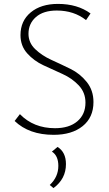

<svg xmlns="http://www.w3.org/2000/svg" viewBox="-20 -684 558 984"><path d="M418 -158Q418 -210 383.5 -246.5Q349 -283 300 -305Q251 -327 202.5 -349.5Q154 -372 119.5 -410.5Q85 -449 85 -504Q85 -577 137.5 -620.5Q190 -664 277 -664Q377 -664 444 -615L421 -581Q359 -630 271 -630Q202 -630 164 -596.5Q126 -563 126 -511Q126 -465 160.5 -432Q195 -399 243.5 -377Q292 -355 341 -331Q390 -307 424.5 -264Q459 -221 459 -161Q459 -82 403.5 -37.5Q348 7 255 7Q129 7 55 -64L82 -99Q152 -27 262 -27Q335 -27 376.5 -62.5Q418 -98 418 -158ZM254 280 235 264Q279 223 279 166Q279 114 246 93L275 69Q318 96 318 157Q318 233 254 280Z"/></svg>

Font: EauTest Light
Style: Regular
Weight: 300
Designer: Christian Thalmann (Catharsis Fonts)
Version: Version 0.001;PS 000.001;hotconv 1.0.88;makeotf.lib2.5.64775